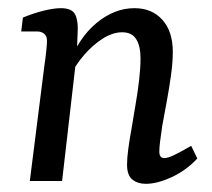

<svg xmlns="http://www.w3.org/2000/svg" viewBox="-20 -443 520 470"><path d="M337 7Q317 7 304 -3.5Q291 -14 291 -40Q291 -56 294 -78.5Q297 -101 302 -128Q306 -154 311.5 -185Q317 -216 320.5 -246.5Q324 -277 324 -300Q324 -330 313.5 -347Q303 -364 279 -364Q256 -364 231.5 -348.5Q207 -333 185.5 -308Q164 -283 151 -255L146 -281Q172 -350 216 -386.5Q260 -423 309 -423Q352 -423 377.5 -394.5Q403 -366 403 -316Q403 -290 398.5 -258Q394 -226 388 -193.5Q382 -161 377 -134Q374 -113 372 -97.5Q370 -82 370 -72Q370 -56 382 -56Q391 -56 406.5 -63.5Q422 -71 448 -86L463 -55Q436 -26 400.5 -9.5Q365 7 337 7ZM53 0 89 -285Q91 -297 93 -316Q95 -335 95 -343Q95 -355 88 -360.5Q81 -366 71 -366H32L36 -400Q63 -411 87.5 -417Q112 -423 129 -423Q157 -423 164.5 -406.5Q172 -390 170 -362L168 -312L132 0Z"/></svg>

Font: Rasa
Style: Italic
Weight: 400
Italic angle: -7.10001°
Designer: Anna Giedrys (Yrsa+Rasa design), David Brezina (Yrsa art-direction, Rasa art-direction, design)
Foundry: Rosetta Type Foundry
Version: Version 2.004